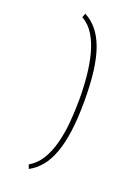

<svg xmlns="http://www.w3.org/2000/svg" viewBox="-158 -770 710 977"><g transform="rotate(20 197.5 -281.5)"><path d="M128 -702Q166 -682 193.5 -648.5Q221 -615 239.5 -564.5Q258 -514 267 -444Q276 -374 276 -282Q276 -189 266.5 -119Q257 -49 238.5 1.5Q220 52 192.5 85.5Q165 119 128 139L120 117Q160 94 185 53Q210 12 224 -41.5Q238 -95 243.5 -156.5Q249 -218 249 -282Q249 -346 243 -407.5Q237 -469 223 -522.5Q209 -576 184 -617Q159 -658 120 -680Z"/></g></svg>

Font: Truculenta Thin
Style: Regular
Weight: 250
Version: Version 1.002